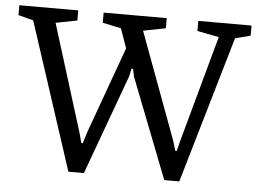

<svg xmlns="http://www.w3.org/2000/svg" viewBox="-56 -709 1039 776"><g transform="rotate(5 463.0 -321.5)"><path d="M248 5 53 -592 -8 -608V-648H231V-607L144 -590L279 -156L290 -115H296L309 -158L437 -512L409 -591L334 -607V-648H590V-607L499 -589L659 -157L671 -117H677L687 -157L806 -590L718 -607V-648H934V-607L872 -591L698 5H637L479 -400L472 -432H466L459 -400L311 5Z"/></g></svg>

Font: Faustina
Style: Regular
Weight: 400
Designer: Alfonso Garcia
Foundry: http://www.omnibus-type.com
Version: Version 1.200